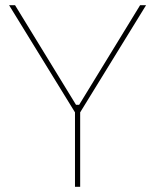

<svg xmlns="http://www.w3.org/2000/svg" viewBox="-20 -720 598 740"><path d="M269 0H289V-287L543 -700H520L285 -316H273L38 -700H15L269 -287Z"/></svg>

Font: Fixel Variable
Style: Regular
Weight: 100
Width: 3
Designer: AlfaBravo + MacPaw
Foundry: Kyrylo Tkachov, Marchela Mozhyna, Serhii Makarenko, Maria Weinstein, Zakhar Kryvoshyya
Version: Version 1.211